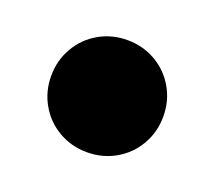

<svg xmlns="http://www.w3.org/2000/svg" viewBox="-56 -557 425 379"><g transform="rotate(20 156.0 -367.5)"><path d="M38.1 -367.1Q38.1 -399.8 53.7 -426.7Q69.2 -453.7 96.1 -469.2Q123.1 -484.8 155.8 -484.8Q188.6 -484.8 215.5 -469.2Q242.5 -453.7 258 -426.7Q273.6 -399.8 273.6 -367.1Q273.6 -334.3 258 -307.4Q242.5 -280.4 215.5 -264.9Q188.6 -249.3 155.8 -249.3Q123.1 -249.3 96.1 -264.9Q69.2 -280.4 53.7 -307.4Q38.1 -334.3 38.1 -367.1Z"/></g></svg>

Font: Unbounded Variable
Style: Regular
Weight: 400
Designer: Luke Prowse, Jean-Baptiste Morizot, Fátima Lázaro, Florian Runge
Foundry: NaN
Version: Version 1.600;FEAKit 1.0